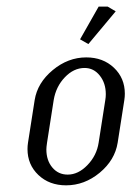

<svg xmlns="http://www.w3.org/2000/svg" viewBox="-20 -556 396 576"><path d="M62.5 -108.9Q62.5 -118.2 64 -127.9L84 -255.9Q92.3 -307.6 138.2 -345.7Q184.1 -383.8 238.8 -383.8Q289.1 -383.8 321.8 -352.8Q354.5 -321.8 354.5 -274.9Q354.5 -265.6 353 -255.9L333 -127.9Q324.7 -75.7 279.1 -37.8Q233.4 0 178.2 0Q127.9 0 95.2 -31Q62.5 -62 62.5 -108.9ZM119.1 -107.9Q119.1 -74.7 137 -53.5Q154.8 -32.2 183.1 -32.2Q214.8 -32.2 242.4 -60.8Q270 -89.4 275.9 -127.9L295.9 -255.9Q297.4 -264.6 297.4 -273.4Q297.4 -306.6 279.3 -329.3Q261.2 -352.1 233.9 -352.1Q201.2 -352.1 174.6 -324.2Q147.9 -296.4 141.1 -255.9L121.1 -127.9Q119.1 -114.3 119.1 -107.9ZM220.2 -438 275.9 -536.1H303.2L327.1 -522L245.1 -423.8Z"/></svg>

Font: Gawaa
Style: Italic
Weight: 400
Designer: T. Christopher White
Version: Version 1.0